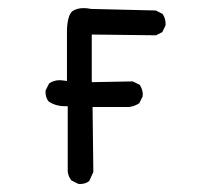

<svg xmlns="http://www.w3.org/2000/svg" viewBox="-20 -463 540 476"><path d="M177.7 -6.8Q191.9 -6.8 201.2 -14.2L211.4 -36.6L209.5 -197.8H300.3Q313 -199.2 325.2 -207L333.5 -223.6Q334 -225.6 334 -229.7Q334 -233.9 332.3 -240.2Q330.6 -246.6 326.2 -252.9L309.1 -261.2L207.5 -259.3V-377.4L366.7 -375.5L382.3 -383.3L390.1 -399.4Q390.6 -401.4 390.6 -403.3Q390.6 -418 382.8 -428.7L366.2 -437L205.6 -440.9Q195.8 -442.9 187.5 -442.9Q171.4 -442.9 160.6 -436Q152.8 -431.2 148.9 -414.1Q146 -401.4 146 -382.8Q146 -380.4 146 -377.9V-262.2Q132.3 -264.2 127.9 -264.2Q112.8 -264.2 101.6 -255.9L93.3 -239.3Q92.8 -237.3 92.8 -235.4Q92.8 -221.2 100.6 -211.4Q118.2 -199.7 140.6 -199.7H147.9V-37.6Q149.4 -24.9 157.2 -15.6L173.8 -7.3Q175.8 -6.8 177.7 -6.8Z"/></svg>

Font: Bakudai
Style: ExtraLight
Weight: 200
Version: Version 1.48